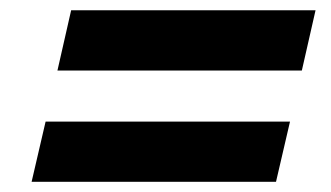

<svg xmlns="http://www.w3.org/2000/svg" viewBox="-20 -503 644 373"><path d="M593 -483 566.4 -366H91.6L118.2 -483ZM543.4 -266.8 516.2 -149.8H41.4L68.6 -266.8Z"/></svg>

Font: Work Sans
Style: Italic
Weight: 400
Italic angle: -13°
Designer: Wei Huang
Foundry: Wei Huang
Version: Version 2.012